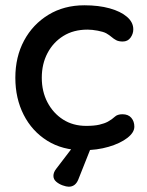

<svg xmlns="http://www.w3.org/2000/svg" viewBox="-20 -558 555 726"><path d="M299 -538Q353 -538 394.5 -526.5Q436 -515 460 -494.5Q484 -474 484 -447Q484 -430 473.5 -415.5Q463 -401 444 -401Q429 -401 419.5 -406Q410 -411 402 -418Q394 -425 382 -432Q371 -438 349.5 -442Q328 -446 311 -446Q258 -446 219.5 -422Q181 -398 159.5 -357Q138 -316 138 -264Q138 -212 159.5 -171Q181 -130 218.5 -106Q256 -82 306 -82Q336 -82 355.5 -86.5Q375 -91 388 -98Q404 -107 414 -116.5Q424 -126 443 -126Q465 -126 476.5 -112.5Q488 -99 488 -79Q488 -57 461.5 -36.5Q435 -16 391 -3Q347 10 294 10Q216 10 158.5 -26Q101 -62 69.5 -124Q38 -186 38 -264Q38 -343 71 -404.5Q104 -466 163 -502Q222 -538 299 -538ZM240 148Q231 148 217 143Q203 138 192.5 129Q182 120 182 107Q182 94 192 81L273 -25H334L276 121Q265 148 240 148Z"/></svg>

Font: Quicksand Light SemiBold
Style: Regular
Weight: 600
Version: Version 3.004